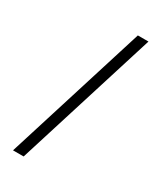

<svg xmlns="http://www.w3.org/2000/svg" viewBox="-180 -765 698 830"><g transform="rotate(30 169.5 -350.0)"><path d="M33 0H86L305 -700H252Z"/></g></svg>

Font: Arthouse Owned Light
Style: Regular
Weight: 300
Designer: Jeremy Tribby
Foundry: Tribby Type
Version: Version 1.000;PS 001.000;hotconv 1.0.88;makeotf.lib2.5.64775